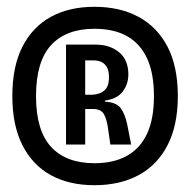

<svg xmlns="http://www.w3.org/2000/svg" viewBox="-20 -719 559 565"><path d="M258 -174Q183.3 -174 129.3 -203.8Q75.3 -233.7 45.8 -292.2Q16.3 -350.7 16.3 -436Q16.3 -523 45.8 -581.2Q75.3 -639.3 129.3 -669.2Q183.3 -699 258 -699Q333 -699 388 -669.2Q443 -639.3 473.2 -581.2Q503.3 -523 503.3 -436Q503.3 -350.7 473.2 -292Q443 -233.3 388 -203.7Q333 -174 258 -174ZM258 -238.7Q314.3 -238.7 353.3 -260.3Q392.3 -282 412.7 -325.3Q433 -368.7 433 -436Q433 -504 412.7 -547.5Q392.3 -591 353.7 -612.7Q315 -634.3 258 -634.3Q174.7 -634.3 130.3 -586.2Q86 -538 86 -436Q86 -335 130.3 -286.8Q174.7 -238.7 258 -238.7ZM174.3 -293.7V-587.7H261.7Q303.3 -587.7 330.5 -565.2Q357.7 -542.7 357.7 -500Q357.7 -471.7 341.3 -449.8Q325 -428 288.7 -423V-420Q323 -417.7 335.3 -400.7Q347.7 -383.7 354.3 -353L366 -293.7H304.7L297.3 -345.3Q293.7 -369.3 285.3 -383.8Q277 -398.3 252.3 -398.3H230.7V-293.7ZM230.7 -440.3H249Q261.7 -440.3 273.7 -444.7Q285.7 -449 293.2 -459.8Q300.7 -470.7 300.7 -491.7Q300.7 -512.7 293.2 -523.5Q285.7 -534.3 276 -537.8Q266.3 -541.3 257 -541.3H230.7Z"/></svg>

Font: Bricolage Grotesque 96pt ExtraBold SemiCondensed
Style: Regular
Weight: 800
Width: 4
Version: Version 1.001;gftools[0.9.33.dev8+g029e19f]